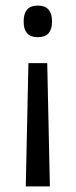

<svg xmlns="http://www.w3.org/2000/svg" viewBox="-20 -518 272 689"><path d="M149.5 -291.5 159 151H72.5L82 -291.5ZM115.5 -498Q141.5 -498 154 -483.8Q166.5 -469.5 166.5 -443.5V-438.5Q166.5 -412.5 154 -398.5Q141.5 -384.5 115.5 -384.5Q90 -384.5 77.5 -398.5Q65 -412.5 65 -438.5V-443.5Q65 -469.5 77.5 -483.8Q90 -498 115.5 -498Z"/></svg>

Font: Anek Bangla
Style: Regular
Weight: 400
Designer: Sulekha Rajkumar (Bangla), Yesha Goshar (Latin)
Foundry: Ek Type
Version: Version 1.003